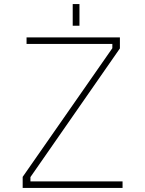

<svg xmlns="http://www.w3.org/2000/svg" viewBox="-20 -920 711 940"><path d="M336 -794V-900H369V-794ZM91 0V-54L530 -684V-705H110V-737H567V-683L129 -53V-32H580V0Z"/></svg>

Font: Tomorrow ExtraLight
Style: Regular
Weight: 275
Designer: Tony de Marco, Monica Rizzolli
Foundry: Just in Type
Version: Version 2.002